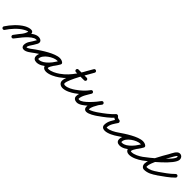

<svg xmlns="http://www.w3.org/2000/svg" viewBox="277 -1844 3158 3158"><g transform="rotate(45 1855.5 -265.5)"><path d="M25.1 28.5C25.1 28.5 25.1 28.5 25.1 28.5C79.8 -54.8 163.3 -150.1 250.6 -198.8C268.6 -208.8 287.5 -218.7 307.3 -224.6C313.8 -226.5 324.9 -226.9 324 -227.4C312.4 -233.2 321.2 -230.5 316.1 -211.9C297.9 -145.9 223.6 -68.3 180.1 -11.2C170.1 2 172.6 20.8 185.8 30.9C199 40.9 217.8 38.4 227.9 25.2C227.9 25.2 227.9 25.2 227.9 25.2C277.9 -40.6 352.2 -116.8 373.9 -196.1C408.1 -320.4 285.5 -287 221.4 -251.2C125.6 -197.8 35.1 -96 -25.1 -4.5C-34.2 9.4 -30.3 28 -16.5 37.1C-2.6 46.2 16 42.3 25.1 28.5ZM228 25C228 25 228 25 228 25C272.1 -33.9 414.1 -226.7 500 -226.7C527.9 -226.7 521.5 -231.5 515.4 -219.9C515.4 -219.9 515.4 -219.9 515.4 -219.9C515.5 -220 515.5 -220 515.5 -220C495.6 -182.5 472.2 -147.8 448.9 -112.5C421 -70 393.9 31.5 474 36.9C531 40.8 598.2 -20.2 644.2 -52.4C657.8 -61.9 661.1 -80.6 651.6 -94.2C642.1 -107.8 623.4 -111.1 609.8 -101.6C609.8 -101.6 609.8 -101.6 609.8 -101.6C577.7 -79.1 512.9 -20.6 478 -22.9C476.9 -23 481.1 -19.8 480.9 -20.9C476.8 -38.8 489.6 -65.1 499.1 -79.5C523.4 -116.4 547.8 -152.8 568.5 -192C568.5 -192 568.5 -192 568.6 -192.1C568.6 -192.1 568.6 -192.1 568.6 -192.1C599 -250.4 556.9 -286.7 500 -286.7C378 -286.7 243.2 -95.4 180 -11C170.1 2.3 172.8 21.1 186 31C199.3 40.9 218.1 38.2 228 25Z M602.4 -59.8C611.9 -46.2 630.6 -42.9 644.2 -52.4C716.1 -102.6 905.9 -226.8 994.6 -226.8C1007.7 -226.8 1021.7 -224.3 1032.6 -216.6C1048.1 -205.5 1064.4 -213.3 1072.8 -226.3C1081.2 -239.3 1081.5 -257.4 1065 -267C1041.3 -280.7 1021.3 -286.1 993.3 -286.1C874.9 -286.1 693.1 -160.7 693.1 -34.2C693.1 14.6 726 37.3 771.7 37.3C900.7 37.3 1023.4 -121.4 1079.3 -223.6C1088.9 -241.1 1080.6 -257.1 1067.4 -264.3C1054.3 -271.5 1036.3 -270 1026.7 -252.4C991.3 -187.9 909.3 -104.4 909.3 -31.6C909.3 13.2 950.2 34.7 990 34.7C1063.7 34.7 1150.4 -10.9 1209.3 -52.5C1222.8 -62.1 1226.1 -80.8 1216.5 -94.3C1206.9 -107.8 1188.2 -111.1 1174.7 -101.5C1174.7 -101.5 1174.7 -101.5 1174.7 -101.5C1126.6 -67.5 1050.4 -25.3 990 -25.3C986.9 -25.3 969.3 -26.3 969.3 -31.6C969.3 -75.7 1053.5 -176.5 1079.3 -223.6C1088.9 -241.1 1080.6 -257.1 1067.4 -264.3C1054.2 -271.5 1036.3 -269.9 1026.7 -252.4C983 -172.7 873.9 -22.7 771.7 -22.7C757.5 -22.7 753.1 -20.8 753.1 -34.2C753.1 -126.1 909.2 -226.1 993.3 -226.1C1011 -226.1 1020.6 -223.4 1035 -215C1051.4 -205.5 1067.3 -212.5 1075.2 -224.8C1083.1 -237 1082.9 -254.3 1067.4 -265.4C1046.3 -280.5 1020.3 -286.8 994.6 -286.8C883.2 -286.8 698.6 -163.5 609.8 -101.6C596.2 -92.1 592.9 -73.4 602.4 -59.8Z M1209.2 -52.4C1209.2 -52.4 1209.2 -52.4 1209.2 -52.4C1381.3 -172.6 1469 -342.4 1570.1 -521.2C1580 -538.6 1571.8 -554.7 1558.8 -562.1C1545.7 -569.5 1527.7 -568.2 1517.9 -550.8C1463.1 -453.9 1282.2 -158.5 1282.2 -48.3C1282.2 3.6 1326.1 32.6 1374.3 32.6C1445.9 32.6 1526.3 -12.6 1583.2 -52.4C1596.8 -61.9 1600.1 -80.6 1590.6 -94.2C1581.1 -107.8 1562.4 -111.1 1548.8 -101.6C1502.9 -69.4 1432.5 -27.4 1374.3 -27.4C1360.3 -27.4 1342.2 -31.2 1342.2 -48.3C1342.2 -138.5 1524.1 -439.8 1570.1 -521.2C1580 -538.6 1571.8 -554.7 1558.8 -562.1C1545.7 -569.5 1527.7 -568.2 1517.9 -550.8C1421.6 -380.7 1338.7 -215.9 1174.8 -101.6C1161.2 -92.1 1157.9 -73.4 1167.4 -59.8C1176.9 -46.2 1195.6 -42.9 1209.2 -52.4ZM1345 -310C1345 -310 1345 -310 1345 -310C1408.7 -310 1472.3 -310 1536 -310C1552.6 -310 1566 -323.4 1566 -340C1566 -356.6 1552.6 -370 1536 -370C1536 -370 1536 -370 1536 -370C1472.3 -370 1408.7 -370 1345 -370C1328.4 -370 1315 -356.6 1315 -340C1315 -323.4 1328.4 -310 1345 -310Z M1540.3 -60C1549.7 -46.4 1568.3 -42.9 1582 -52.3C1655.9 -103.1 1725.3 -166.4 1777.4 -239.6C1788.5 -255.1 1780.5 -271.4 1767.5 -279.7C1754.5 -288 1736.3 -288.3 1726.9 -271.8C1686.3 -200.5 1625.9 -115.7 1625.9 -31.7C1625.9 14.5 1666.4 34.9 1707.2 34.9C1813.1 34.9 1971 -154.8 2028.5 -235.6C2039.7 -251.5 2033.8 -268.1 2022 -277C2010.3 -285.8 1992.6 -286.9 1980.5 -271.7C1965.2 -252.4 1948.2 -233.3 1936 -211.9C1936 -211.9 1935.8 -211.7 1935.7 -211.5C1935.6 -211.3 1935.5 -211.1 1935.5 -211.1C1905.7 -155.2 1868 -95.6 1868 -30.3C1868 -18.6 1869.9 -6.8 1875.3 3.7C1875.3 3.7 1875.4 3.9 1875.5 4.1C1875.6 4.3 1875.8 4.5 1875.8 4.5C1886.1 23.2 1902 32.8 1927.4 32.8C1982.1 32.8 2067.1 -22.2 2110.2 -52.4C2123.8 -61.9 2127.1 -80.6 2117.6 -94.2C2108.1 -107.8 2089.4 -111.1 2075.8 -101.6C2075.8 -101.6 2075.8 -101.6 2075.8 -101.6C2044.6 -79.7 1965.4 -27.2 1927.4 -27.2C1916.2 -27.2 1933.9 -14.4 1928.2 -24.5C1928.2 -24.5 1928.4 -24.3 1928.5 -24.1C1928.6 -23.9 1928.7 -23.7 1928.7 -23.7C1928 -25.1 1928 -28.5 1928 -30.3C1928 -83.7 1963.9 -136.8 1988.5 -182.9C1988.5 -182.9 1988.4 -182.7 1988.3 -182.5C1988.2 -182.3 1988 -182.1 1988 -182.1C1998.7 -200.7 2014.1 -217.5 2027.5 -234.3C2039.6 -249.5 2033.2 -266.5 2021.1 -275.7C2008.9 -284.8 1990.8 -286.2 1979.5 -270.4C1937 -210.5 1783.5 -25.1 1707.2 -25.1C1702.5 -25.1 1685.9 -25.3 1685.9 -31.7C1685.9 -102.3 1744.4 -181.3 1779.1 -242.2C1788.5 -258.7 1781.3 -274.5 1769.1 -282.3C1756.9 -290.1 1739.6 -289.9 1728.6 -274.4C1680.5 -206.9 1616.1 -148.5 1548 -101.7C1534.4 -92.3 1530.9 -73.7 1540.3 -60Z M2109.1 -52.4C2109.1 -52.4 2109.1 -52.4 2109.1 -52.4C2191 -109.2 2279.7 -175.7 2346.3 -250C2352.2 -256.5 2338 -262.2 2323.2 -264.2C2308.4 -266.3 2293.2 -264.7 2297.1 -256.8C2316.5 -217.3 2361.8 -200.3 2403.4 -198C2413.4 -197.5 2410.3 -213.3 2403.4 -227.2C2396.4 -241 2385.5 -252.9 2380 -244.5C2335.9 -177.7 2286.2 -111.1 2286.2 -27.1C2286.2 17.5 2318.8 37.9 2360.1 37.9C2429.2 37.9 2522.7 -13.3 2577.5 -52.6C2590.9 -62.3 2594 -81 2584.4 -94.5C2574.7 -107.9 2556 -111 2542.5 -101.4C2498.8 -70 2415.4 -22.1 2360.1 -22.1C2346.5 -22.1 2346.2 -20 2346.2 -27.1C2346.2 -97 2393.2 -155.7 2430 -211.5C2435.6 -219.9 2434.7 -231.2 2430 -240.6C2425.3 -250 2416.6 -257.4 2406.6 -258C2388.2 -258.9 2359.9 -264.9 2350.9 -283.2C2347 -291.1 2337.7 -296.1 2327.8 -297.5C2317.9 -298.8 2307.6 -296.6 2301.7 -290C2238.2 -219.2 2152.9 -155.8 2074.9 -101.6C2061.3 -92.2 2057.9 -73.5 2067.4 -59.9C2076.8 -46.3 2095.5 -42.9 2109.1 -52.4Z M2535.4 -59.8C2544.9 -46.2 2563.6 -42.9 2577.2 -52.4C2649.1 -102.6 2838.9 -226.8 2927.6 -226.8C2940.7 -226.8 2954.7 -224.3 2965.6 -216.6C2981.1 -205.5 2997.4 -213.3 3005.8 -226.3C3014.2 -239.3 3014.5 -257.4 2998 -267C2974.3 -280.7 2954.3 -286.1 2926.3 -286.1C2807.9 -286.1 2626.1 -160.7 2626.1 -34.2C2626.1 14.6 2659 37.3 2704.7 37.3C2833.7 37.3 2956.4 -121.4 3012.3 -223.6C3021.9 -241.1 3013.6 -257.1 3000.4 -264.3C2987.3 -271.5 2969.3 -270 2959.7 -252.4C2924.3 -187.9 2842.3 -104.4 2842.3 -31.6C2842.3 13.2 2883.2 34.7 2923 34.7C2996.7 34.7 3083.4 -10.9 3142.3 -52.5C3155.8 -62.1 3159.1 -80.8 3149.5 -94.3C3139.9 -107.8 3121.2 -111.1 3107.7 -101.5C3107.7 -101.5 3107.7 -101.5 3107.7 -101.5C3059.6 -67.5 2983.4 -25.3 2923 -25.3C2919.9 -25.3 2902.3 -26.3 2902.3 -31.6C2902.3 -75.7 2986.5 -176.5 3012.3 -223.6C3021.9 -241.1 3013.6 -257.1 3000.4 -264.3C2987.2 -271.5 2969.3 -269.9 2959.7 -252.4C2916 -172.7 2806.9 -22.7 2704.7 -22.7C2690.5 -22.7 2686.1 -20.8 2686.1 -34.2C2686.1 -126.1 2842.2 -226.1 2926.3 -226.1C2944 -226.1 2953.6 -223.4 2968 -215C2984.4 -205.5 3000.3 -212.5 3008.2 -224.8C3016.1 -237 3015.9 -254.3 3000.4 -265.4C2979.3 -280.5 2953.3 -286.8 2927.6 -286.8C2816.2 -286.8 2631.6 -163.5 2542.8 -101.6C2529.2 -92.1 2525.9 -73.4 2535.4 -59.8Z M3142.2 -52.4C3142.2 -52.4 3142.2 -52.4 3142.2 -52.4C3235.3 -117.6 3571.3 -385.3 3571.3 -499.1C3571.3 -540.2 3544.5 -573.2 3502 -573.2C3440.4 -573.2 3404.9 -479 3377.1 -431.1C3322.2 -336.7 3205.3 -144.4 3205.3 -38.6C3205.3 -2 3232.2 34 3271 34C3352.8 34 3422.3 -6.7 3487.3 -52.5C3500.8 -62 3504.1 -80.7 3494.5 -94.3C3485 -107.8 3466.3 -111.1 3452.7 -101.5C3452.7 -101.5 3452.7 -101.5 3452.7 -101.5C3398.7 -63.4 3339.4 -26 3271 -26C3267.9 -26 3265.3 -35.6 3265.3 -38.6C3265.3 -128 3381.4 -319.1 3428.9 -400.9C3442.2 -423.7 3487.8 -513.2 3502 -513.2C3510.7 -513.2 3511.3 -506.8 3511.3 -499.1C3511.3 -421.2 3178.4 -151 3107.8 -101.6C3094.2 -92.1 3090.9 -73.4 3100.4 -59.8C3109.9 -46.2 3128.6 -42.9 3142.2 -52.4Z M3445.5 -58.3C3455.1 -44.8 3473.9 -41.6 3487.4 -51.2C3571 -110.6 3660.3 -169.7 3732.4 -243C3744 -254.8 3743.8 -273.8 3732 -285.4C3720.2 -297 3701.2 -296.8 3689.6 -285C3689.6 -285 3689.6 -285 3689.6 -285C3620.1 -214.3 3533.3 -157.5 3452.6 -100.1C3439.1 -90.5 3435.9 -71.8 3445.5 -58.3Z"/></g></svg>

Font: FRB American Cursive
Style: Bold Italic
Weight: 700
Italic angle: -25°
Version: Version 2.0;Modular Font Editor K font №1